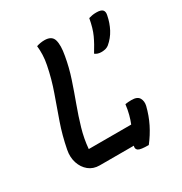

<svg xmlns="http://www.w3.org/2000/svg" viewBox="-173 -835 946 999"><g transform="rotate(-30 300.0 -336.0)"><path d="M159 0Q121 0 94.5 -21.5Q68 -43 56.5 -78.5Q45 -114 53 -155Q68 -233 92.5 -303Q117 -373 142 -443Q167 -513 182 -589Q188 -619 189 -647Q190 -675 187 -700Q211 -708 235 -708Q279 -708 288.5 -675.5Q298 -643 287 -584Q276 -520 255.5 -458.5Q235 -397 213 -337.5Q191 -278 174 -219.5Q157 -161 152 -102H407Q416 -124 423 -150.5Q430 -177 434 -209Q451 -212 472 -212Q507 -212 518 -192.5Q529 -173 523 -147Q510 -95 487.5 -50Q465 -5 433 36Q384 36 371.5 27.5Q359 19 363 3Q363 1 364 0ZM541 -698Q569 -698 578.5 -687.5Q588 -677 583 -656Q575 -615 556.5 -580Q538 -545 507 -519Q491 -506 462 -506Q439 -506 424 -518Q451 -561 468 -598Q485 -635 495 -691Q506 -694 516 -696Q526 -698 541 -698Z"/></g></svg>

Font: Recursive Mn Csl St Med
Style: Italic
Weight: 500
Italic angle: -15°
Monospace: yes
Version: Version 1.079;hotconv 1.0.112;makeotfexe 2.5.65598; ttfautoh